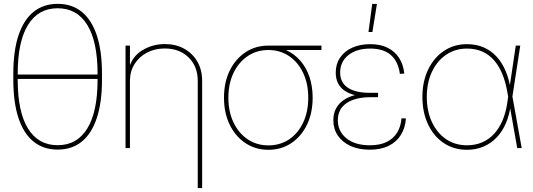

<svg xmlns="http://www.w3.org/2000/svg" viewBox="-20 -755 2716 979"><path d="M273.9 7.8Q201.7 7.8 151.1 -33Q100.6 -73.7 74.2 -153.3Q47.9 -232.9 47.9 -348.1V-379.4Q47.9 -495.1 74.2 -574.5Q100.6 -653.8 151.1 -694.6Q201.7 -735.4 273.9 -735.4Q346.7 -735.4 397 -694.6Q447.3 -653.8 473.6 -574.5Q500 -495.1 500 -379.4V-348.1Q500 -232.9 473.6 -153.3Q447.3 -73.7 397 -33Q346.7 7.8 273.9 7.8ZM273.9 -14.6Q372.6 -14.6 425 -99.6Q477.5 -184.6 477.5 -348.1V-379.4Q477.5 -543 425 -627.9Q372.6 -712.9 273.9 -712.9Q175.3 -712.9 122.8 -627.9Q70.3 -543 70.3 -379.4V-348.1Q70.3 -184.6 122.8 -99.6Q175.3 -14.6 273.9 -14.6ZM58.6 -352.5V-375H489.3V-352.5Z M642.6 -342.8V0H620.1V-522.5H642.6V-405.3H636.7Q654.3 -467.8 706.3 -499Q758.3 -530.3 820.3 -530.3Q876.5 -530.3 919.2 -506.6Q961.9 -482.9 986.3 -440.9Q1010.7 -398.9 1010.7 -342.8V204.1H988.3V-342.8Q988.3 -417 941.4 -462.4Q894.5 -507.8 820.3 -507.8Q769.5 -507.8 729.2 -486.6Q689 -465.3 665.8 -428Q642.6 -390.6 642.6 -342.8Z M1348.6 8.8Q1282.7 8.8 1231.4 -25.4Q1180.2 -59.6 1151.1 -119.4Q1122.1 -179.2 1122.1 -256.8Q1122.1 -335 1151.1 -394.5Q1180.2 -454.1 1231.4 -488.3Q1282.7 -522.5 1348.6 -522.5H1619.1V-500H1408.2H1348.6Q1289.6 -500 1243.4 -469.2Q1197.3 -438.5 1170.9 -383.5Q1144.5 -328.6 1144.5 -256.8Q1144.5 -185.1 1170.9 -130.1Q1197.3 -75.2 1243.4 -44.4Q1289.6 -13.7 1348.6 -13.7Q1408.2 -13.7 1454.1 -44.4Q1500 -75.2 1525.9 -130.1Q1551.8 -185.1 1551.8 -256.8Q1551.8 -328.6 1525.6 -383.5Q1499.5 -438.5 1453.6 -469.2Q1407.7 -500 1348.6 -500V-518.6Q1397.9 -518.6 1439.2 -499.5Q1480.5 -480.5 1511 -445.8Q1541.5 -411.1 1557.9 -363Q1574.2 -314.9 1574.2 -256.8Q1574.2 -179.2 1545.4 -119.4Q1516.6 -59.6 1465.6 -25.4Q1414.6 8.8 1348.6 8.8Z M1865.7 8.3Q1808.6 8.3 1766.8 -11Q1725.1 -30.3 1702.4 -64Q1679.7 -97.7 1679.7 -142.1Q1679.7 -176.8 1693.6 -202.4Q1707.5 -228 1733.2 -245.4Q1758.8 -262.7 1795.2 -271.5Q1831.5 -280.3 1876 -280.3H1907.7V-259.3H1866.2Q1818.4 -259.3 1781.2 -246.3Q1744.1 -233.4 1723.4 -207.3Q1702.6 -181.2 1702.6 -141.6Q1702.6 -85 1746.6 -49.6Q1790.5 -14.2 1865.7 -14.2Q1917 -14.2 1951.7 -31.2Q1986.3 -48.3 2005.1 -79.1Q2023.9 -109.9 2027.3 -151.9L2049.8 -150.9Q2046.4 -103.5 2024.4 -67.6Q2002.4 -31.7 1962.6 -11.7Q1922.9 8.3 1865.7 8.3ZM1873 -260.7Q1829.1 -260.7 1795.4 -268.6Q1761.7 -276.4 1738.5 -291.7Q1715.3 -307.1 1703.6 -330.6Q1691.9 -354 1691.9 -385.3Q1691.9 -428.2 1713.9 -460.9Q1735.8 -493.7 1775.6 -511.7Q1815.4 -529.8 1868.2 -529.8Q1919.4 -529.8 1956.1 -511.7Q1992.7 -493.7 2014.6 -460.2Q2036.6 -426.8 2041.5 -379.9L2019 -378.4Q2010.7 -440.9 1973.4 -474.1Q1936 -507.3 1868.2 -507.3Q1798.3 -507.3 1756.6 -474.1Q1714.8 -440.9 1714.4 -385.7Q1714.4 -334 1753.4 -307.9Q1792.5 -281.7 1866.2 -281.7H1907.7V-260.7ZM1858.9 -591.8 1877.9 -734.9H1901.9L1878.9 -591.8Z M2360.8 8.8Q2293.5 8.8 2242.2 -25.9Q2190.9 -60.5 2162.4 -121.6Q2133.8 -182.6 2133.8 -260.7Q2133.8 -338.9 2162.8 -399.7Q2191.9 -460.4 2243.2 -495.1Q2294.4 -529.8 2360.8 -529.8Q2409.2 -529.8 2447.3 -512.9Q2485.4 -496.1 2513.2 -465.1Q2541 -434.1 2558.6 -391.8Q2576.2 -349.6 2584 -297.9H2589.8L2592.3 -265.6L2640.1 0H2617.2L2565.9 -291Q2557.1 -339.8 2540.5 -379.6Q2523.9 -419.4 2498.8 -448Q2473.6 -476.6 2439.5 -491.9Q2405.3 -507.3 2360.8 -507.3Q2301.3 -507.3 2254.9 -475.8Q2208.5 -444.3 2182.4 -388.7Q2156.2 -333 2156.2 -260.7Q2156.2 -188.5 2182.4 -132.6Q2208.5 -76.7 2254.6 -45.4Q2300.8 -14.2 2360.8 -14.2Q2403.8 -14.2 2438.2 -29.1Q2472.7 -43.9 2498.8 -72Q2524.9 -100.1 2541.7 -139.4Q2558.6 -178.7 2565.9 -226.6L2609.9 -522.5H2632.8L2592.3 -259.8L2590.3 -220.7H2584.5Q2577.6 -169.4 2559.8 -127.4Q2542 -85.4 2513.2 -54.9Q2484.4 -24.4 2446 -7.8Q2407.7 8.8 2360.8 8.8Z"/></svg>

Font: Inter 28pt Thin
Style: Regular
Weight: 250
Designer: Rasmus Andersson
Foundry: rsms
Version: Version 4.001;git-66647c0bb